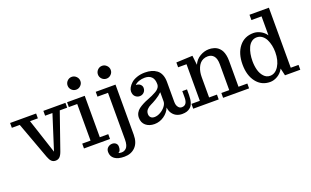

<svg xmlns="http://www.w3.org/2000/svg" viewBox="-109 -1287 3306 2044"><g transform="rotate(-20 1544.5 -265.5)"><path d="M310.1 19Q284.7 18.6 267.1 1.5Q249.5 -15.6 235.8 -53.2L83 -469.2H-6.8V-523.9H288.1V-469.2H199.2L328.1 -77.1L453.1 -469.2H370.1V-523.9H620.1V-469.2H536.1L392.1 -56.2Q377.9 -16.1 359.6 1.5Q341.3 19 313 19Z M704.6 -688Q704.6 -718.3 725.8 -739.7Q747.1 -761.2 776.9 -761.2Q806.2 -761.2 827.9 -739.5Q849.6 -717.8 849.6 -688Q849.6 -658.7 827.9 -637.5Q806.2 -616.2 776.9 -616.2Q747.1 -616.2 725.8 -637.5Q704.6 -658.7 704.6 -688ZM838.9 -523.9V-54.7H934.6V0H639.6V-54.7H733.9V-469.2H638.7V-523.9Z M1015.6 230Q943.4 230 905.5 201.9Q867.7 173.8 867.7 124Q867.7 91.8 888.9 73.5Q910.2 55.2 938.5 55.2Q961.9 55.2 978.8 69.3Q995.6 83.5 995.6 108.9Q995.6 158.7 967.3 170.9Q983.4 176.8 1002.4 176.8Q1017.1 176.8 1029.5 172.1Q1042 167.5 1054.9 155.8Q1067.9 144 1075.2 119.4Q1082.5 94.7 1082.5 59.1V-469.2H963.4V-523.9H1187.5V43.9Q1187.5 133.8 1140.1 181.9Q1092.8 230 1015.6 230ZM1048.3 -688Q1048.3 -718.3 1069.6 -739.7Q1090.8 -761.2 1120.6 -761.2Q1149.9 -761.2 1171.6 -739.5Q1193.4 -717.8 1193.4 -688Q1193.4 -658.7 1171.6 -637.5Q1149.9 -616.2 1120.6 -616.2Q1090.8 -616.2 1069.6 -637.5Q1048.3 -658.7 1048.3 -688Z M1404.3 -111.8Q1404.3 -87.4 1418.7 -72.3Q1433.1 -57.1 1461.4 -57.1Q1493.7 -57.1 1528.1 -76.4Q1562.5 -95.7 1585 -125Q1607.4 -154.3 1607.4 -181.2V-285.2Q1576.2 -254.4 1535.4 -230Q1494.6 -205.6 1468.5 -193.8Q1442.4 -182.1 1423.3 -161.6Q1404.3 -141.1 1404.3 -111.8ZM1885.3 -152.8Q1885.3 -104 1875 -70.3Q1864.7 -36.6 1845.2 -19Q1825.7 -1.5 1802.7 5.9Q1779.8 13.2 1749 13.2Q1716.3 13.2 1688 0.5Q1659.7 -12.2 1639.4 -40.5Q1619.1 -68.8 1615.2 -108.9Q1594.2 -55.7 1544.2 -21.2Q1494.1 13.2 1436 13.2Q1376 13.2 1338.1 -18.8Q1300.3 -50.8 1300.3 -106.9Q1300.3 -136.2 1313.5 -160.4Q1326.7 -184.6 1348.4 -200.7Q1370.1 -216.8 1397.7 -231.4Q1425.3 -246.1 1453.9 -256.6Q1482.4 -267.1 1510 -279.8Q1537.6 -292.5 1559.3 -305.2Q1581.1 -317.9 1594.2 -336.2Q1607.4 -354.5 1607.4 -377Q1607.4 -432.6 1580.1 -459.7Q1552.7 -486.8 1503.4 -486.8Q1468.8 -486.8 1437.5 -475.8Q1406.2 -464.8 1389.2 -445.8Q1420.4 -445.8 1438.7 -429Q1457 -412.1 1457 -389.2Q1457 -358.4 1437 -339.1Q1417 -319.8 1389.2 -319.8Q1360.4 -319.8 1338.9 -340.1Q1317.4 -360.4 1317.4 -398.9Q1317.4 -418.9 1330.3 -442.1Q1343.3 -465.3 1367.4 -487.3Q1391.6 -509.3 1433.1 -523.7Q1474.6 -538.1 1524.4 -538.1Q1564.5 -538.1 1597.2 -529.1Q1629.9 -520 1656.5 -500.2Q1683.1 -480.5 1697.8 -445.6Q1712.4 -410.6 1712.4 -362.8V-138.2Q1712.4 -119.1 1717 -101.8Q1721.7 -84.5 1735.4 -70.3Q1749 -56.2 1770 -56.2Q1832 -56.2 1832 -143.1V-215.8H1885.3Z M2166 0H1877V-54.7H1972.2V-469.2H1877V-523.9L2062 -532.2L2074.2 -425.8Q2098.1 -480.5 2147.7 -509.3Q2197.3 -538.1 2248 -538.1Q2262.7 -538.1 2275.9 -536.6Q2289.1 -535.2 2305.9 -530Q2322.8 -524.9 2336.7 -516.8Q2350.6 -508.8 2364.7 -494.1Q2378.9 -479.5 2388.4 -460.2Q2397.9 -440.9 2404.1 -412.1Q2410.2 -383.3 2410.2 -348.1V-54.7H2510.3V0H2215.8V-54.7H2305.2V-347.2Q2305.2 -410.6 2280.3 -440.9Q2255.4 -471.2 2211.9 -471.2Q2183.6 -471.2 2160.6 -460.7Q2137.7 -450.2 2122.3 -432.4Q2106.9 -414.6 2096.7 -390.4Q2086.4 -366.2 2081.8 -340.3Q2077.1 -314.5 2077.1 -286.1V-54.7H2166Z M2897.9 -83Q2873 -36.6 2830.8 -11.7Q2788.6 13.2 2746.1 13.2Q2648.9 13.2 2590.1 -62.5Q2531.2 -138.2 2531.2 -262.2Q2531.2 -386.7 2591.1 -462.4Q2650.9 -538.1 2753.4 -538.1Q2793.9 -538.1 2833.3 -517.1Q2872.6 -496.1 2897 -460V-674.8H2782.2V-734.9H3002V-54.7H3090.3V0H2917ZM2771 -482.9Q2737.8 -482.9 2712.2 -463.4Q2686.5 -443.8 2671.9 -410.9Q2657.2 -377.9 2650.1 -339.6Q2643.1 -301.3 2643.1 -259.8Q2643.1 -205.1 2655.8 -158.4Q2668.5 -111.8 2697.5 -80.3Q2726.6 -48.8 2767.1 -48.8Q2826.7 -48.8 2865.5 -110.8Q2904.3 -172.9 2904.3 -268.1Q2904.3 -307.1 2896.5 -344Q2888.7 -380.9 2873 -412.6Q2857.4 -444.3 2831.1 -463.6Q2804.7 -482.9 2771 -482.9Z"/></g></svg>

Font: Trocchi
Style: Regular
Weight: 400
Designer: vernon adams
Version: Version 1.0; ttfautohint (v0.8) -l 6 -r 50 -G 100